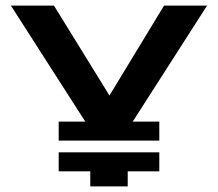

<svg xmlns="http://www.w3.org/2000/svg" viewBox="-20 -667 780 687"><path d="M303 -204 19 -647H173L412 -260H332L567 -647H721L437 -204ZM303 0V-83H437V0ZM190 -122H550V-54H190ZM190 -232H550V-164H190Z"/></svg>

Font: Syne
Style: Bold
Weight: 700
Designer: Lucas Descroix
Foundry: Bonjour Monde
Version: Version 2.200